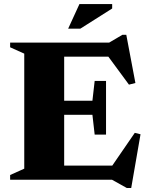

<svg xmlns="http://www.w3.org/2000/svg" viewBox="-20 -878 722 938"><path d="M29.5 0V-23L98.5 -54V-616L29.5 -647V-670H513.5L578 -708H597L641.5 -472.5L610 -464.5L509.5 -601H293.5V-386H431.5L442.5 -482.5H498V-220.5H442.5L431.5 -317H293.5V-69H528.5L638.5 -229L666.5 -222L621 40.5H599.5L527 0ZM313 -738 368 -858H528V-836.5L372.5 -738Z"/></svg>

Font: Newsreader 16pt ExtraBold
Style: Regular
Weight: 800
Designer: Hugues Gentile
Foundry: Production Type
Version: Version 1.003; ttfautohint (v1.8.3)